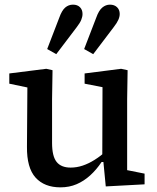

<svg xmlns="http://www.w3.org/2000/svg" viewBox="-20 -793 674 826"><path d="M240 13Q171 13 133 -29Q95 -71 96 -162L98 -447L130 -410L20 -433V-477L179 -497L206 -491L204 -367V-178Q204 -121 223.5 -96.5Q243 -72 284 -72Q310 -72 335.5 -80.5Q361 -89 386.5 -105Q412 -121 437 -143L445 -96H417Q395 -63 368 -38.5Q341 -14 309.5 -0.5Q278 13 240 13ZM435 9 424 -105 420 -106 421 -418 344 -433V-477L501 -497L529 -491L527 -367V-61L602 -46V0ZM183 -582 235 -717Q246 -748 260.5 -760.5Q275 -773 294 -773Q313 -773 324 -762Q335 -751 335 -733Q335 -721 329.5 -707.5Q324 -694 310 -676L222 -560ZM342 -582 394 -717Q405 -748 420 -760.5Q435 -773 453 -773Q472 -773 483.5 -762Q495 -751 495 -733Q495 -721 489 -707.5Q483 -694 469 -676L381 -560Z"/></svg>

Font: Source Serif 4 Medium
Style: Regular
Weight: 500
Designer: Frank Grießhammer
Foundry: Adobe Systems Incorporated
Version: Version 4.004;hotconv 1.0.116;makeotfexe 2.5.65601